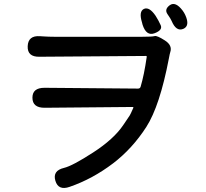

<svg xmlns="http://www.w3.org/2000/svg" viewBox="-20 -878 1040 971"><path d="M332 67Q275 87 260 36Q245 -15 304 -29Q346 -39 450.5 -106.5Q555 -174 603 -245Q620 -269 636 -294Q639 -298 654 -332Q656 -337 651 -337L205 -333Q144 -333 144 -384Q144 -434 205 -434L678 -430Q688 -430 691 -439Q709 -499 722 -590Q723 -595 718 -595L179 -591Q118 -590 120 -644Q122 -699 182 -695L197 -694Q226 -692 255 -692H699Q750 -692 762 -695.5Q774 -699 813 -674Q853 -649 841 -614Q839 -609 834 -582Q788 -342 720 -236Q649 -126 552 -52Q448 27 332 67ZM762 -710Q720 -694 701 -753L698 -765Q681 -820 708 -833Q735 -845 767 -798Q781 -776 792.5 -751Q804 -726 762 -710ZM907 -732Q871 -717 848 -772Q844 -782 827 -806.5Q810 -831 839 -852Q868 -872 904 -824Q912 -813 917 -802Q942 -747 907 -732Z"/></svg>

Font: Resource Han Rounded JP Medium
Style: Regular
Weight: 500
Designer: Cyano Hao (round all glyphs); Ryoko NISHIZUKA 西塚涼子 (kana, bopomofo & ideographs); Paul D. Hunt (Latin, Greek & Cyrillic)
Foundry: Cyano Hao
Version: 0.990